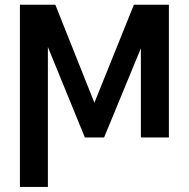

<svg xmlns="http://www.w3.org/2000/svg" viewBox="-20 -565 775 789"><path d="M367.9 -142.8 530.2 -545.5H674V0H558.9V-366.5L407.7 0H328.8L176.8 -371.8V203.1H61.8V-545.5H207.4Z"/></svg>

Font: Inter Zeller Medium
Style: Regular
Weight: 500
Designer: Rasmus Andersson; Joe Bland
Foundry: zeller
Version: Version 3.015;git-dec3a8cb1